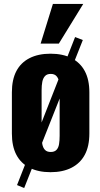

<svg xmlns="http://www.w3.org/2000/svg" viewBox="-20 -859 506 969"><path d="M102 90 66 75 359 -672 398 -657ZM235 10Q173 10 129 -12.5Q85 -35 62.5 -78Q40 -121 40 -185V-393Q40 -457 62.5 -500Q85 -543 129 -565.5Q173 -588 235 -588Q297 -588 341 -565.5Q385 -543 408 -500Q431 -457 431 -393V-185Q431 -121 408 -78Q385 -35 341 -12.5Q297 10 235 10ZM236 -92Q255 -92 265 -102.5Q275 -113 278 -131.5Q281 -150 281 -174V-403Q281 -428 278 -446Q275 -464 265 -475Q255 -486 236 -486Q217 -486 207 -475Q197 -464 193.5 -446Q190 -428 190 -403V-174Q190 -150 193.5 -131.5Q197 -113 207 -102.5Q217 -92 236 -92ZM185 -639 247 -839H400L277 -639Z"/></svg>

Font: Oswald SemiBold
Style: Regular
Weight: 600
Designer: Vernon Adams
Foundry: Vernon Adams
Version: Version 4.103;gftools[0.9.33.dev8+g029e19f]